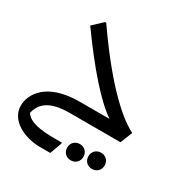

<svg xmlns="http://www.w3.org/2000/svg" viewBox="-183 -704 1067 1108"><g transform="rotate(30 350.0 -150.0)"><path d="M208 -556H200L136 -496C284 -289 411 -146 502 -85H304C81 -85 20 30 20 104C20 202 131 256 236 256H304L332 179V171H288C187 171 118 160 87 115C102 45 155 0 284 0H624L656 -80C616 -100 467 -182 208 -556ZM73 84 75 90C74 88 74 86 73 84ZM558 108C527 108 504 130 504 162C504 194 527 216 558 216C589 216 612 194 612 162C612 130 589 108 558 108ZM427 126C396 126 373 148 373 180C373 212 396 234 427 234C458 234 481 212 481 180C481 148 458 126 427 126Z"/></g></svg>

Font: Kufam Arabic Latin Roman Normal
Style: Regular
Weight: 400
Designer: Wael Morcos & Artur Schmal
Version: Version 1.200;PS 001.200;hotconv 1.0.88;makeotf.lib2.5.64775